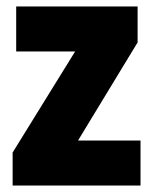

<svg xmlns="http://www.w3.org/2000/svg" viewBox="-20 -573 474 593"><path d="M414 0H19V-102L212 -414H30V-553H405V-442L221 -139H414Z"/></svg>

Font: Noto Sans Bengali Condensed Black
Style: Regular
Weight: 900
Width: 3
Designer: Joana Ranito - Universal Thirst; Jelle Bosma - Monotype Design Team
Foundry: Universal Thirst ehf.
Version: Version 3.000; ttfautohint (v1.8.4.7-5d5b)